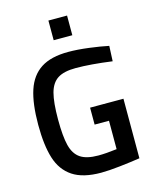

<svg xmlns="http://www.w3.org/2000/svg" viewBox="-131 -984 876 1084"><g transform="rotate(-15 306.5 -442.5)"><path d="M258 -896H367V-781H258ZM50 -342Q50 -466 75.5 -543Q101 -620 160 -658Q219 -696 320 -696Q373 -696 439.5 -687.5Q506 -679 553 -669L549 -580Q423 -597 337 -597Q268 -597 231.5 -573.5Q195 -550 180.5 -496Q166 -442 166 -342Q166 -244 179.5 -190Q193 -136 229 -111.5Q265 -87 334 -87Q378 -87 442 -95V-261H358V-360H553V-12Q502 -4 435 3.5Q368 11 324 11Q218 11 158 -29Q98 -69 74 -145.5Q50 -222 50 -342Z"/></g></svg>

Font: Cairo SemiBold
Style: Regular
Weight: 600
Designer: Mohamed Gaber, Accademia di Belle Arti di Urbino and others
Foundry: Kief Type Foundry, Accademia di Belle Arti di Urbino and others
Version: Version 3.011